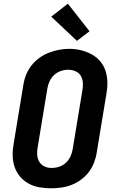

<svg xmlns="http://www.w3.org/2000/svg" viewBox="-20 -1010 640 1038"><path d="M256 8Q224 8 192.5 2.5Q161 -3 134 -18Q107 -33 87.5 -56.5Q68 -80 58.5 -109Q49 -138 48.5 -170Q48 -202 54 -234L106 -549Q110 -577 120.5 -604Q131 -631 149 -654.5Q167 -678 191.5 -696Q216 -714 243 -724.5Q270 -735 298 -740.5Q326 -746 354 -746Q387 -746 417.5 -738.5Q448 -731 475 -716.5Q502 -702 521.5 -679Q541 -656 550.5 -626.5Q560 -597 560.5 -565Q561 -533 555 -501L503 -186Q499 -158 488.5 -131Q478 -104 460.5 -80.5Q443 -57 418.5 -39Q394 -21 367 -10.5Q340 0 311.5 4Q283 8 256 8ZM258 -102Q279 -102 299.5 -108.5Q320 -115 336 -130Q352 -145 361 -164.5Q370 -184 373 -204L425 -519Q429 -540 428 -561Q427 -582 417.5 -599Q408 -616 389 -624.5Q370 -633 349 -633Q329 -633 308.5 -626Q288 -619 272.5 -604.5Q257 -590 248 -570.5Q239 -551 236 -531L184 -216Q180 -196 181 -175Q182 -154 191.5 -137Q201 -120 219 -111Q237 -102 258 -102ZM396 -789 257 -920 347 -990 464 -841Z"/></svg>

Font: Iosevka Curly XBdExObl
Style: Regular
Weight: 800
Width: 7
Italic angle: -9°
Monospace: yes
Designer: Belleve Invis
Foundry: Belleve Invis
Version: Version 11.1.0; ttfautohint (v1.8.3)